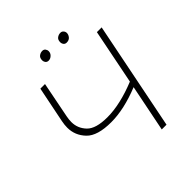

<svg xmlns="http://www.w3.org/2000/svg" viewBox="-225 -1014 1172 1172"><g transform="rotate(-45 361.5 -427.5)"><path d="M641 -700H682L542 0H501L562 -304Q425 -249 315 -249Q196 -249 148.2 -298.8Q100.5 -348.5 100.5 -415.5Q100.5 -439.5 106 -467L153 -700H193L147 -466Q142.5 -442.5 142.5 -422Q142.5 -367.5 181.2 -327.2Q220 -287 319 -287Q374 -287 437.5 -301.5Q501 -316 570 -344ZM310 -785Q297 -785 290 -794Q283 -803 283 -815Q283 -836 296 -845.5Q309 -855 324 -855Q337 -855 344 -846Q351 -837 351 -826Q351 -809 338.2 -797Q325.5 -785 310 -785ZM466 -785Q453 -785 446 -794Q439 -803 439 -815Q439 -836 452 -845.5Q465 -855 480 -855Q493 -855 500.5 -846Q508 -837 508 -826Q508 -811.5 497.2 -798.2Q486.5 -785 466 -785Z"/></g></svg>

Font: Argentum Sans ExtraLight
Style: Italic
Weight: 200
Italic angle: -11°
Designer: Julieta Ulanovsky (font), Cristiano Sobral (main changes and remaster)
Foundry: Julieta Ulanovsky (font), Cristiano Sobral (main changes and remaster)
Version: Version 2.007;June 15, 2022;FontCreator 14.0.0.2814 64-bit; 